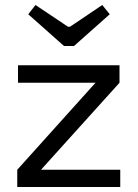

<svg xmlns="http://www.w3.org/2000/svg" viewBox="-20 -748 550 768"><path d="M236 -564H276L419 -691L389 -728L260 -641H252L122 -728L93 -691ZM461 -69H144L458 -417V-487H52V-417H362L49 -69V0H461Z"/></svg>

Font: SnT
Style: Regular
Weight: 400
Designer: Natanael Gama
Version: Version 1.001;PS 001.001;hotconv 1.0.70;makeotf.lib2.5.58329